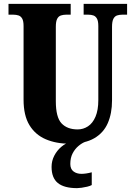

<svg xmlns="http://www.w3.org/2000/svg" viewBox="-20 -734 678 994"><path d="M340 10Q271 10 217 -13Q163 -36 132.5 -86Q102 -136 102 -218V-599Q102 -625 95 -637.5Q88 -650 76 -654Q64 -658 49 -658H24V-714H346V-658H322Q308 -658 295.5 -654Q283 -650 276 -636.5Q269 -623 269 -595V-210Q269 -127 298.5 -95.5Q328 -64 382 -64Q411 -64 435.5 -80Q460 -96 474.5 -130Q489 -164 489 -216V-599Q489 -625 482 -637.5Q475 -650 463.5 -654Q452 -658 437 -658H413V-714H638V-658H613Q598 -658 586 -654Q574 -650 567 -636.5Q560 -623 560 -595V-214Q560 -147 538 -96.5Q516 -46 467.5 -18Q419 10 340 10ZM379 240Q312 240 279.5 213.5Q247 187 247 130Q247 99 261 72Q275 45 297.5 26Q320 7 345 0H422Q405 6 386.5 21.5Q368 37 356 60Q344 83 344 115Q344 141 360.5 153.5Q377 166 402 166Q413 166 426.5 164Q440 162 455 158V224Q446 229 431.5 232.5Q417 236 402.5 238Q388 240 379 240Z"/></svg>

Font: Noto Serif Khmer ExtraCondensed Black
Style: Regular
Weight: 900
Width: 2
Designer: Danh Hong and the Monotype Design Team
Foundry: Monotype Imaging Inc.
Version: Version 2.004